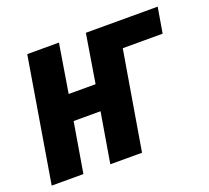

<svg xmlns="http://www.w3.org/2000/svg" viewBox="-107 -634 819 751"><g transform="rotate(-20 302.5 -258.0)"><path d="M74 -516H206L173 -314H285L318 -516H617L599 -410H433L364 0H232L267 -208H155L120 0H-12Z"/></g></svg>

Font: IBM Plex Mono
Style: Bold Italic
Weight: 700
Italic angle: -9°
Monospace: yes
Designer: Mike Abbink, Paul van der Laan, Pieter van Rosmalen
Foundry: Bold Monday
Version: Version 2.3